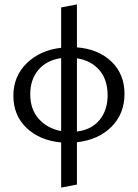

<svg xmlns="http://www.w3.org/2000/svg" viewBox="-20 -641 629 876"><path d="M331 8V201L259 215V9Q161 0 101 -57.5Q41 -115 41 -204Q41 -293 102 -352.5Q163 -412 259 -423V-607L331 -621V-425Q429 -417 488.5 -360Q548 -303 548 -213Q548 -122 488.5 -62.5Q429 -3 331 8ZM259 -43V-376Q192 -366 155 -322Q118 -278 118 -211Q118 -142 157 -98.5Q196 -55 259 -43ZM471 -206Q471 -278 433 -321.5Q395 -365 331 -375V-41Q398 -49 434.5 -94Q471 -139 471 -206Z"/></svg>

Font: Ysabeau Infant Medium
Style: Regular
Weight: 500
Designer: Christian Thalmann (Catharsis Fonts)
Version: Version 0.003